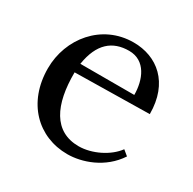

<svg xmlns="http://www.w3.org/2000/svg" viewBox="-124 -643 790 786"><g transform="rotate(30 271.0 -250.0)"><path d="M294.9 -477.1C373 -477.1 402.8 -401.4 402.8 -331.1H147.9C164.1 -434.1 216.8 -477.1 294.9 -477.1ZM497.1 -294.9C497.1 -443.8 404.8 -516.1 293.9 -516.1C143.1 -516.1 42 -389.2 42 -249C42 -86.9 147.9 16.1 286.1 16.1C353.5 16.1 448.2 -14.6 502.9 -98.1L478.5 -118.2C444.3 -70.8 372.6 -35.2 310.1 -35.2C192.9 -35.2 143.6 -135.3 145 -289.1Z"/></g></svg>

Font: Parastoo
Style: Regular
Weight: 400
Foundry: Saber Rastikerdar (saber.rastikerdar@gmail.com)
Version: Version 2.0.1